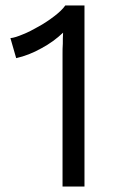

<svg xmlns="http://www.w3.org/2000/svg" viewBox="-20 -680 430 700"><path d="M288 0V-660H218C209 -647 195 -634 178 -621C161 -608 142 -595 122 -584C101 -572 82 -562 64 -555C45 -547 30 -542 18 -541L39 -468C70 -475 101 -487 131 -504C161 -520 187 -539 210 -561C209 -547 209 -534 209 -521C208 -508 208 -495 208 -484V0Z"/></svg>

Font: WorkSans-Regular
Style: Regular
Weight: 500
Designer: Wei Huang
Foundry: Wei Huang
Version: ""